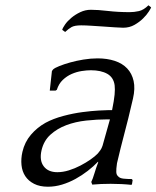

<svg xmlns="http://www.w3.org/2000/svg" viewBox="-20 -696 592 727"><path d="M325.6 -7 329.3 3C350.4 1 373.7 0 399 0C412.3 0 425.9 0.3 439.8 1C453.6 1.7 466.4 2.7 478.1 4L480 0L482.2 -14L479.2 -18C468.5 -18 458.1 -18.5 448 -19.5C437.9 -20.5 430.8 -23.7 426.7 -29C422.8 -32.3 420.7 -37.5 420.3 -44.5C419.9 -51.5 420.8 -62.7 423 -78C427.6 -98 432.1 -116.8 436.6 -134.5C441 -152.2 445.6 -170.2 450.5 -188.5C455.4 -206.8 460.5 -226.8 465.9 -248.5C471.2 -270.2 477.1 -295 483.6 -323C489.4 -348.3 490.2 -370.5 485.9 -389.5C481.6 -408.5 473.5 -424.3 461.4 -437C449.3 -449.7 433.7 -459.2 414.5 -465.5C395.3 -471.8 373.7 -475 349.7 -475C332.3 -475 314.5 -473.5 296.1 -470.5C277.8 -467.5 260.9 -463.8 245.6 -459.5C230.3 -455.2 216.7 -450.7 205 -446C193.2 -441.3 185.2 -437 181 -433L176.6 -427L168.5 -353H190.5L195.2 -356C200.1 -371.3 207.6 -383.8 217.8 -393.5C228.1 -403.2 239.3 -410.7 251.5 -416C263.8 -421.3 276.3 -425 289.1 -427C301.9 -429 313.6 -430 324.3 -430C349.6 -430 370.2 -425.5 386.2 -416.5C402.1 -407.5 411.4 -393 414.1 -373C415.3 -363.7 415.2 -351.8 413.9 -337.5C412.6 -323.2 409.4 -303.7 404.4 -279H390.4C384.4 -279 372.3 -278.5 354.1 -277.5C335.8 -276.5 315.2 -274.5 292.2 -271.5C269.2 -268.5 245 -263.7 219.8 -257C194.6 -250.3 172.1 -241.7 152.3 -231C130.9 -219 112.4 -203.8 96.8 -185.5C81.3 -167.2 70.6 -145.7 64.9 -121C60.9 -103.7 59.8 -87 61.4 -71C63 -55 67.8 -41 75.7 -29C83.6 -17 94.7 -7.3 109 0C123.3 7.3 140.8 11 161.5 11C179.5 11 197.2 8.3 214.8 3C232.4 -2.3 249.4 -9.5 265.8 -18.5C282.2 -27.5 297.7 -37.7 312.3 -49C326.9 -60.3 340 -72 351.4 -84L351.7 -81C346.8 -68.3 342.1 -54.7 337.7 -40C333.3 -25.3 329.3 -14.3 325.6 -7ZM350.5 -115C343.5 -107.7 334.3 -100 322.7 -92C311.2 -84 298.5 -76.3 284.4 -69C270.4 -61.7 255.9 -55.7 240.8 -51C225.7 -46.3 211.2 -44 197.2 -44C173.8 -44 156.6 -51.5 145.4 -66.5C134.1 -81.5 131.5 -101.7 137.3 -127C142.9 -151 154.1 -170.7 170.9 -186C187.8 -201.3 207.8 -213.3 230.8 -222C253.8 -230.7 278.9 -236.5 306.3 -239.5C333.7 -242.5 360.7 -244 387.3 -244H396.3L368.2 -144C366 -137.3 363.2 -131.7 359.8 -127C356.4 -122.3 353.3 -118.3 350.5 -115ZM552.2 -668 542.1 -676C530 -664 517.9 -656.7 506 -654C494 -651.3 482.4 -650 471.1 -650C441.7 -650 414.2 -651.5 388.6 -654.5C363 -657.5 341.5 -659 324.1 -659C310.1 -659 296.8 -656 284.1 -650C271.3 -644 260 -636.8 250.1 -628.5C240.2 -620.2 232.2 -611.7 226.2 -603C220.2 -594.3 216.7 -587.7 215.6 -583L226.7 -575C235.3 -583 243.4 -589.2 251 -593.5C258.7 -597.8 270.9 -600 287.5 -600C298.2 -600 311.1 -599.5 326.2 -598.5C341.3 -597.5 356.5 -596.5 372 -595.5C387.4 -594.5 401.9 -593.5 415.3 -592.5C428.7 -591.5 439.1 -591 446.4 -591C462.4 -591 476.8 -594.7 489.5 -602C502.2 -609.3 513.1 -617.5 522.1 -626.5C531.2 -635.5 538.4 -644.2 543.6 -652.5C548.9 -660.8 551.8 -666 552.2 -668Z"/></svg>

Font: Quattrocento
Style: Italic
Weight: 400
Italic angle: -13°
Designer: Pablo Impallari
Foundry: Pablo Impallari, Igino Marini, Branda Gallo
Version: Version 2.000